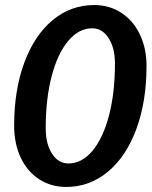

<svg xmlns="http://www.w3.org/2000/svg" viewBox="-20 -730 600 760"><path d="M36 -233Q36 -373 76 -481.5Q116 -590 188 -650Q260 -710 353 -710Q413 -710 460 -679.5Q507 -649 533.5 -594Q560 -539 560 -469Q560 -329 520 -220Q480 -111 407.5 -50.5Q335 10 242 10Q182 10 135 -20.5Q88 -51 62 -106Q36 -161 36 -233ZM435 -479Q435 -540 410 -579Q385 -618 345 -618Q292 -618 250 -568Q208 -518 184.5 -428.5Q161 -339 161 -223Q161 -160 186 -121.5Q211 -83 251 -83Q304 -83 346 -133Q388 -183 411.5 -273Q435 -363 435 -479Z"/></svg>

Font: Sarabun SemiBold
Style: Italic
Weight: 600
Italic angle: -10°
Designer: Suppakit Chalermlarp | Katatrad Co.,Ltd.
Foundry: Cadson Demak Co.,Ltd.
Version: Version 1.000; ttfautohint (v1.6)